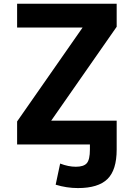

<svg xmlns="http://www.w3.org/2000/svg" viewBox="-20 -752 692 1002"><path d="M69.3 -732.4H588.9V-612.3L247.1 -122.1H588.9V-60.5V-3.9V28.3Q588.9 135.7 540.5 182.6Q492.2 229.5 386.7 229.5Q328.1 229.5 270.5 211.9L293.9 101.6Q336.9 118.2 376 118.2Q417 118.2 433.1 99.6Q449.2 81.1 449.2 28.3V2H69.3V-118.2L411.1 -608.4H69.3Z"/></svg>

Font: Gen Shin Gothic Bold
Style: Bold
Weight: 700
Designer: [Source Han Sans]
Ryoko NISHIZUKA  (kana & ideographs); Paul D. Hunt (Latin, Greek & Cyrillic); Wenlong ZHANG  (bopomofo
Version: Version 1.002.20150607